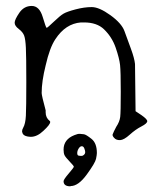

<svg xmlns="http://www.w3.org/2000/svg" viewBox="-20 -454 555 659"><path d="M250 55.7Q245.1 63.5 245.1 71.3Q245.1 79.1 249.5 80.1Q253.9 81.1 259.3 81.1Q264.6 81.1 268.6 77.1Q272.5 73.2 272.5 68.4Q272.5 63.5 269.5 55.7Q266.6 47.9 260.7 47.9Q254.9 47.9 250 55.7ZM198.2 168Q198.2 162.1 215.8 141.6Q233.4 121.1 233.4 118.2Q233.4 115.2 219.2 100.6Q205.1 85.9 201.7 79.1Q198.2 72.3 198.2 59.6Q198.2 24.4 235.4 9.8Q247.1 4.9 253.9 5.4Q260.7 5.9 268.1 6.8Q275.4 7.8 293.9 22.5Q312.5 37.1 312.5 71.3Q312.5 77.1 309.6 91.3Q306.6 105.5 277.8 145Q249 184.6 222.7 184.6Q221.7 184.6 221.7 185.5Q198.2 185.5 198.2 168ZM169.9 -319.3Q150.4 -290 136.7 -229.5Q123 -174.8 123 -134.8Q123 -126 136.7 -75.2Q136.7 -75.2 136.7 -68.4Q136.7 -49.8 150.4 -39.1Q152.3 -38.1 152.3 -35.2Q152.3 -26.4 128.9 -4.9Q107.4 15.6 85.9 15.6Q85 15.6 84 15.6Q64.5 14.6 58.6 5.9Q56.6 2 55.7 -2.9Q55.7 -8.8 59.6 -15.6Q67.4 -29.3 68.8 -56.6Q70.3 -84 70.3 -172.4Q70.3 -260.7 68.8 -290Q67.4 -319.3 63 -331.5Q58.6 -343.8 44.4 -354.5Q30.3 -365.2 30.3 -376Q30.3 -386.7 46.4 -410.2Q62.5 -433.6 88.9 -433.6Q115.2 -433.6 126.5 -396Q137.7 -358.4 140.1 -358.4Q142.6 -358.4 164.6 -379.4Q186.5 -400.4 198.2 -407.2Q210 -414.1 239.7 -421.9Q269.5 -429.7 294.9 -429.7Q320.3 -429.7 358.9 -401.9Q397.5 -374 407.2 -347.2Q417 -320.3 429.2 -287.1Q441.4 -253.9 443.4 -234.4L445.3 -72.3L465.8 -58.6Q485.4 -44.9 485.4 -38.1Q485.4 -30.3 465.3 -20Q445.3 -9.8 425.3 8.3Q405.3 26.4 392.1 26.9Q378.9 27.3 372.1 19.5Q366.2 13.7 366.2 7.8Q367.2 7.8 367.2 5.9Q369.1 0 378.9 -18.6Q390.6 -36.1 392.6 -52.7Q394.5 -69.3 394.5 -138.7Q394.5 -208 392.1 -231Q389.6 -253.9 377 -290.5Q364.3 -327.1 336.9 -353.5Q312.5 -377 268.6 -377Q268.6 -377 257.8 -377Q205.1 -373 169.9 -319.3Z"/></svg>

Font: Drukaatie burti
Style: Light
Weight: 300
Version: Version 0.14